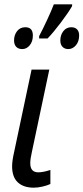

<svg xmlns="http://www.w3.org/2000/svg" viewBox="-20 -858 386 888"><path d="M36 -89Q36 -115 46 -158L126 -536H208L127 -153Q120 -123 120 -103Q120 -61 157 -61Q180 -61 213 -72V-7Q198 0 176.5 5Q155 10 136 10Q89 10 62.5 -14.5Q36 -39 36 -89ZM161 -691Q177 -721 197.5 -765Q218 -809 229 -838H314L313 -829Q295 -798 261 -753Q227 -708 200 -680H161ZM45 -671Q45 -696 59 -714Q73 -732 97 -732Q132 -732 132 -694Q132 -666 117.5 -648.5Q103 -631 83 -631Q65 -631 55 -641.5Q45 -652 45 -671ZM259 -671Q259 -696 273 -714Q287 -732 310 -732Q327 -732 336.5 -722Q346 -712 346 -694Q346 -666 331 -648.5Q316 -631 296 -631Q279 -631 269 -641.5Q259 -652 259 -671Z"/></svg>

Font: Noto Sans UI Narrow
Style: Italic
Weight: 400
Width: 4
Italic angle: -12°
Designer: Monotype Design Team
Foundry: Monotype Imaging Inc.
Version: Version 1.001